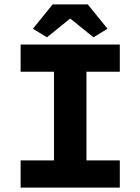

<svg xmlns="http://www.w3.org/2000/svg" viewBox="-20 -855 640 875"><path d="M74 0V-124H226V-528H74V-652H526V-528H374V-124H526V0ZM194 -685 130 -724 220 -835H380L470 -724L406 -685L302 -769H298Z"/></svg>

Font: TypoPRO Source Code Pro
Style: Bold
Weight: 700
Monospace: yes
Designer: Paul D. Hunt, Teo Tuominen
Foundry: Adobe Systems Incorporated
Version: Version 2.010;PS 1.0;hotconv 1.0.84;makeotf.lib2.5.63406